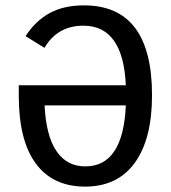

<svg xmlns="http://www.w3.org/2000/svg" viewBox="-20 -689 640 719"><path d="M75.7 -553.7Q112.8 -610.8 165.8 -639.9Q218.8 -668.9 294.4 -668.9Q549.3 -668.9 549.3 -332.5Q549.3 -168 484.6 -79.1Q419.9 9.8 298.8 9.8Q177.7 9.8 114 -76.7Q50.3 -163.1 50.3 -330.6V-369.6H451.2Q441.4 -592.8 292 -592.8Q195.3 -592.8 146.5 -509.8ZM299.3 -65.9Q441.4 -65.9 451.2 -294.4H147Q152.3 -181.2 191.2 -123.5Q230 -65.9 299.3 -65.9Z"/></svg>

Font: Liberation Mono
Style: Regular
Weight: 400
Monospace: yes
Designer: Steve Matteson
Foundry: Ascender Corporation
Version: Version 2.1.5